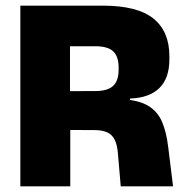

<svg xmlns="http://www.w3.org/2000/svg" viewBox="-20 -659 655 679"><path d="M407 0 397 -116.5Q394.5 -147 385.5 -165Q376.5 -183 359 -191Q341.5 -199 313 -199L178 -199.5V-336.5L317 -337Q360.5 -337 380 -355.2Q399.5 -373.5 399.5 -412V-420.5Q399.5 -459 380.5 -477.2Q361.5 -495.5 317 -495.5H177.5V-639H343.5Q466 -639 522.5 -593.5Q579 -548 579 -460.5V-449Q579 -382.5 543.8 -347.8Q508.5 -313 440 -310.5V-284.5L412 -308.5Q471.5 -304.5 504.2 -284.8Q537 -265 552.8 -228.8Q568.5 -192.5 575 -138L592 0ZM52 0V-639H227.5V-287L228.5 -220V0Z"/></svg>

Font: Anek Latin Medium ExtraBold
Style: Regular
Weight: 800
Version: Version 1.003